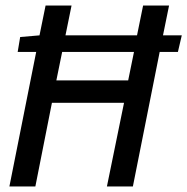

<svg xmlns="http://www.w3.org/2000/svg" viewBox="-20 -675 678 695"><path d="M44 -487 53 -541 123 -547 145 -655H239L217 -547H476L498 -655H592L570 -547H638L624 -487H558L461 0H367L429 -303H168L108 0H14L111 -487ZM184 -384H444L465 -487H205Z"/></svg>

Font: Source Code Pro Medium
Style: Italic
Weight: 500
Italic angle: -11°
Monospace: yes
Designer: Paul D. Hunt, Teo Tuominen
Foundry: Adobe Systems Incorporated
Version: Version 1.050;PS 1.000;hotconv 16.6.51;makeotf.lib2.5.65220